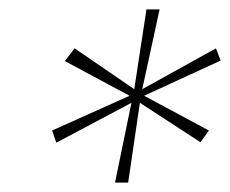

<svg xmlns="http://www.w3.org/2000/svg" viewBox="-20 -751 490 409"><path d="M225 -362 260 -532 100 -447 91 -473 256 -547 118 -621 139 -648 266 -561 292 -731H320L283 -561L440 -648L450 -622L287 -547L425 -473L407 -448L278 -532L253 -362Z"/></svg>

Font: DM Sans 17pt Thin
Style: Italic
Weight: 250
Italic angle: -10°
Version: Version 4.004;gftools[0.9.30]